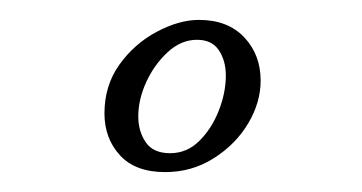

<svg xmlns="http://www.w3.org/2000/svg" viewBox="-20 -668 364 193"><path d="M146 -495Q116 -495 100.5 -512Q85 -529 85 -554Q85 -582 100 -603Q115 -624 137.5 -636Q160 -648 180 -648Q209 -648 225.5 -630.5Q242 -613 242 -587Q242 -565 229.5 -544Q217 -523 195 -509Q173 -495 146 -495ZM151 -514Q168 -514 180.5 -526.5Q193 -539 200 -557Q207 -575 207 -592Q207 -607 200 -617.5Q193 -628 178 -628Q162 -628 148.5 -615.5Q135 -603 127 -585.5Q119 -568 119 -551Q119 -536 126.5 -525Q134 -514 151 -514Z"/></svg>

Font: Great Vibes
Style: Regular
Weight: 400
Designer: Robert E. Leuschke, Viktoriya Grabowska, Viviana Monsalve, Eben Sorkin
Foundry: Robert E. Leuschke
Version: Version 1.103; ttfautohint (v1.8.4.7-5d5b)